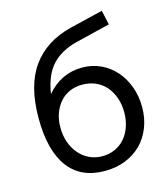

<svg xmlns="http://www.w3.org/2000/svg" viewBox="-112 -829 813 927"><g transform="rotate(-15 295.0 -365.5)"><path d="M324 -626Q246 -606 201 -557Q156 -508 142 -416Q177 -458 222 -479.5Q267 -501 319 -501Q369 -501 411.5 -481.5Q454 -462 485 -427Q516 -392 533.5 -344.5Q551 -297 551 -242Q551 -186 532.5 -139.5Q514 -93 481 -60Q448 -27 401.5 -8.5Q355 10 298 10Q178 10 116 -74Q54 -158 54 -319Q54 -482 121.5 -575.5Q189 -669 318 -701L483 -741L499 -669ZM144 -248Q144 -208 156 -174Q168 -140 189.5 -115Q211 -90 240.5 -76Q270 -62 305 -62Q339 -62 368 -75Q397 -88 417.5 -111.5Q438 -135 449.5 -168Q461 -201 461 -240Q461 -280 449 -313.5Q437 -347 416 -371Q395 -395 365 -408Q335 -421 299 -421Q264 -421 235.5 -408.5Q207 -396 187 -373Q167 -350 155.5 -318.5Q144 -287 144 -248Z"/></g></svg>

Font: Boldmen Medium
Style: Regular
Weight: 400
Designer: Matt McInerney, Pablo Impallari, Rodrigo Fuenzalida
Foundry: LIVING CONCEPT
Version: Version 1.000